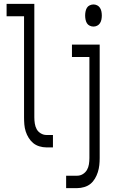

<svg xmlns="http://www.w3.org/2000/svg" viewBox="-20 -760 590 990"><path d="M253 0H219Q201 0 183 -5.5Q165 -11 151.5 -22Q138 -33 128 -49Q118 -65 112.5 -82.5Q107 -100 105.5 -118Q104 -136 104 -155V-676H14V-740H157V-155Q157 -139 159.5 -123Q162 -107 169 -94Q176 -81 190 -72.5Q204 -64 219 -64H253ZM462 -623Q452 -623 442.5 -627.5Q433 -632 428 -640.5Q423 -649 421 -659.5Q419 -670 419 -680Q419 -690 421 -700.5Q423 -711 428 -719.5Q433 -728 442.5 -732.5Q452 -737 462 -737Q472 -737 481 -732.5Q490 -728 495.5 -719.5Q501 -711 503 -700.5Q505 -690 505 -680Q505 -670 503 -659.5Q501 -649 495.5 -640.5Q490 -632 481 -627.5Q472 -623 462 -623ZM321 210V146H378Q394 146 407.5 137.5Q421 129 428.5 116Q436 103 438.5 87Q441 71 441 55V-466H351V-530H494V55Q494 74 492 92Q490 110 484.5 127.5Q479 145 469.5 161Q460 177 446.5 188Q433 199 414.5 204.5Q396 210 378 210Z"/></svg>

Font: Lode
Style: Regular
Weight: 400
Monospace: yes
Designer: Belleve Invis
Foundry: Belleve Invis
Version: Version 29.2.0; ttfautohint (v1.8.3)